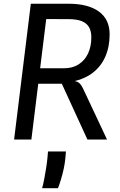

<svg xmlns="http://www.w3.org/2000/svg" viewBox="-20 -747 640 1028"><path d="M448 0 311 -298.5H172L139.5 -306L162 -365.5L164 -381.5H323Q368.5 -381.5 401.2 -402.5Q434 -423.5 451.5 -460.8Q469 -498 469 -547Q469 -579.5 457 -601Q445 -622.5 418.2 -633.5Q391.5 -644.5 346.5 -644.5L224 -645L226.5 -669L191.5 -727Q214.5 -727 243 -727Q271.5 -727 299 -727Q326.5 -727 346.5 -727Q452 -727 509.5 -685.2Q567 -643.5 567 -563Q567 -496.5 543.5 -442.8Q520 -389 471.8 -353.8Q423.5 -318.5 348 -306.5L351.5 -313Q374 -315 387.2 -311.2Q400.5 -307.5 409.5 -297.2Q418.5 -287 426.5 -269L553 0ZM55.5 0 145 -727H237.5L148 0ZM205.5 260.5Q211.5 240 217.2 209.8Q223 179.5 227.8 148.2Q232.5 117 234.5 93.5L237 64H333L330 99.5Q327.5 127.5 321 157.5Q314.5 187.5 306.2 214.5Q298 241.5 290.5 260.5Z"/></svg>

Font: Spline Sans Mono
Style: Italic
Weight: 400
Italic angle: -4°
Monospace: yes
Designer: Eben Sorkin, Mirko Velimirovic
Foundry: Sorkin Type
Version: Version 1.004